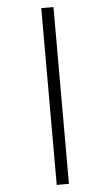

<svg xmlns="http://www.w3.org/2000/svg" viewBox="-64 -801 622 1082"><g transform="rotate(-5 246.5 -260.0)"><path d="M212 240V-760H281V240Z"/></g></svg>

Font: Noto Serif Hebrew Condensed ExtraBold
Style: Regular
Weight: 800
Width: 3
Designer: Monotype Design Team
Foundry: Monotype Imaging Inc.
Version: Version 2.004; ttfautohint (v1.8.4.7-5d5b)